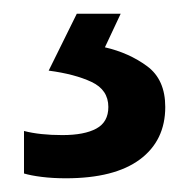

<svg xmlns="http://www.w3.org/2000/svg" viewBox="-20 -20 276 280"><path d="M221 136Q221 185 184 212.5Q147 240 76 240Q57 240 41 238Q25 236 15 233V171Q38 177 71 177Q103 177 120.5 167.5Q138 158 138 136Q138 111 113.5 99.5Q89 88 51 83L92 0H156L133 49Q168 57 194.5 76.5Q221 96 221 136Z"/></svg>

Font: Noto Sans Lao Medium
Style: Regular
Weight: 500
Designer: Monotype Design Team
Foundry: Monotype Imaging Inc.
Version: Version 2.003; ttfautohint (v1.8.4.7-5d5b)